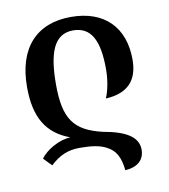

<svg xmlns="http://www.w3.org/2000/svg" viewBox="-77 -613 704 802"><g transform="rotate(-10 275.0 -212.0)"><path d="M390 123C443 120 472 93 472 50C472 -5 419 -35 326 -51C206 -79 167 -134 167 -279C167 -409 193 -490 276 -490C352 -490 384 -430 384 -307C384 -261 375 -216 362 -186C457 -191 500 -240 500 -327C500 -465 418 -547 277 -547C131 -547 46 -456 46 -290C46 -161 90 -88 188 -52C141 -51 82 -17 60 16L93 50C133 13 169 -2 219 -2C268 -2 305 3 333 19C368 37 385 70 390 123Z"/></g></svg>

Font: Noto Serif Georgian SemiCondensed Semi
Style: Regular
Weight: 600
Width: 4
Designer: Monotype Design Team
Foundry: Monotype Imaging Inc.
Version: Version 1.901